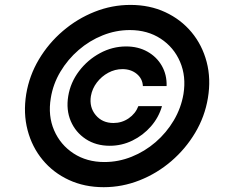

<svg xmlns="http://www.w3.org/2000/svg" viewBox="-20 -759 929 790"><path d="M406.7 11.2Q327.6 11.2 263.4 -18.6Q199.2 -48.3 155.5 -101.1Q111.8 -153.8 93.5 -223.4Q75.2 -293 87.9 -372.1Q100.6 -448.2 140.1 -514.6Q179.7 -581.1 238.8 -631.6Q297.9 -682.1 369.1 -710.4Q440.4 -738.8 516.6 -738.8Q595.7 -738.8 659.9 -709Q724.1 -679.2 768.1 -626.5Q812 -573.7 830.3 -504.2Q848.6 -434.6 835.4 -355.5Q822.8 -279.3 783.2 -212.9Q743.7 -146.5 684.8 -95.9Q626 -45.4 554.4 -17.1Q482.9 11.2 406.7 11.2ZM409.7 -92.3Q467.3 -92.3 521.5 -114Q575.7 -135.7 620.4 -174.3Q665 -212.9 695.1 -263.7Q725.1 -314.5 734.9 -372.1Q746.6 -444.8 720.9 -504.6Q695.3 -564.5 641.1 -599.9Q586.9 -635.3 514.2 -635.3Q456.5 -635.3 402.3 -613.5Q348.1 -591.8 303.5 -553.2Q258.8 -514.6 228.5 -463.9Q198.2 -413.1 189 -355.5Q176.8 -282.7 202.6 -222.9Q228.5 -163.1 282.7 -127.7Q336.9 -92.3 409.7 -92.3ZM260.7 -363.3Q270 -419.9 305.2 -466.3Q340.3 -512.7 391.4 -540.3Q442.4 -567.9 499 -567.9Q548.3 -567.9 586.4 -546.6Q624.5 -525.4 645.8 -488.3Q667 -451.2 665.5 -404.8H567.9Q566.4 -435.5 542.5 -455.1Q518.6 -474.6 483.9 -474.6Q453.1 -474.6 425.5 -459.7Q397.9 -444.8 378.7 -419.7Q359.4 -394.5 354 -363.8Q346.7 -317.9 373.8 -285.4Q400.9 -252.9 446.8 -252.9Q481.4 -252.9 509.5 -272.2Q537.6 -291.5 549.3 -322.3H646.5Q633.3 -275.9 601.1 -239Q568.8 -202.1 524.9 -180.7Q481 -159.2 431.6 -159.2Q375 -159.2 333 -186.8Q291 -214.4 271.2 -260.7Q251.5 -307.1 260.7 -363.3Z"/></svg>

Font: Inter Display SemiBold
Style: Italic
Weight: 600
Italic angle: -9.39999°
Designer: Rasmus Andersson
Foundry: rsms
Version: Version 4.000;git-a52131595